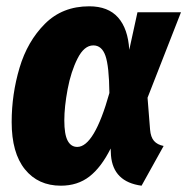

<svg xmlns="http://www.w3.org/2000/svg" viewBox="-20 -571 594 609"><path d="M390 -413 416 -532H554L448 -261L456 -160Q458 -136 468.5 -124Q479 -112 499 -108L429 18Q339 6 332 -78L331 -100Q301 -40 263.5 -11Q226 18 173 18Q101 18 59 -34Q17 -86 17 -184Q17 -272 42 -356Q67 -440 122.5 -495.5Q178 -551 263 -551Q323 -551 354.5 -515.5Q386 -480 390 -413ZM184 -189Q184 -145 194.5 -125Q205 -105 225 -105Q279 -105 327 -276Q326 -361 314.5 -394Q303 -427 276 -427Q247 -427 226 -385.5Q205 -344 194.5 -288Q184 -232 184 -189Z"/></svg>

Font: Fira Sans Condensed ExtraBold
Style: Italic
Weight: 800
Width: 3
Italic angle: -8°
Designer: bBox Type GmbH & Carrois Corporate GbR & Edenspiekermann AG
Foundry: bBox Type GmbH & Carrois Corporate GbR & Edenspiekermann AG
Version: Version 4.301